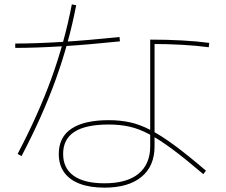

<svg xmlns="http://www.w3.org/2000/svg" viewBox="-20 -827 1040 882"><path d="M460 35Q393 35 346 17Q299 -1 274.5 -35.5Q250 -70 250 -120Q250 -197 308.5 -236Q367 -275 480 -275Q532 -275 577.5 -265Q623 -255 672 -229.5Q721 -204 782 -159Q843 -114 926 -43L914 -27Q832 -97 772 -141.5Q712 -186 664.5 -211Q617 -236 573.5 -245.5Q530 -255 480 -255Q374 -255 322 -221.5Q270 -188 270 -120Q270 -54 318.5 -19.5Q367 15 460 15Q563 15 616.5 -29Q670 -73 670 -155V-645Q826 -645 941 -630L939 -610Q827 -625 671 -625L690 -635V-155Q690 -64 630 -14.5Q570 35 460 35ZM61 -120Q157 -303 217 -469Q277 -635 310 -807L330 -803Q297 -631 236.5 -463Q176 -295 79 -110ZM50 -627Q241 -627 529 -657L531 -637Q243 -607 50 -607Z"/></svg>

Font: M PLUS 2 Thin Thin
Style: Regular
Weight: 250
Version: Version 1.001